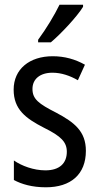

<svg xmlns="http://www.w3.org/2000/svg" viewBox="-20 -786 421 816"><path d="M333 -757V-766H233C211 -721 178 -666 142 -617V-606H196C239 -642 308 -716 333 -757ZM345 -145C345 -228 296 -266 219 -307C144 -345 118 -365 118 -408C118 -450 150 -477 203 -477C241 -477 278 -464 311 -445L341 -511C300 -534 255 -547 204 -547C105 -547 38 -492 38 -405C38 -321 89 -283 167 -243C240 -207 264 -182 264 -141C264 -92 233 -62 173 -62C123 -62 72 -81 39 -104V-21C72 -3 117 10 175 10C281 10 345 -45 345 -145Z"/></svg>

Font: Noto Sans Myanmar UI Condensed
Style: Regular
Weight: 400
Width: 3
Designer: Monotype Design Team
Foundry: Monotype Imaging Inc.
Version: Version 2.103